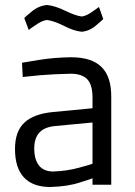

<svg xmlns="http://www.w3.org/2000/svg" viewBox="-20 -739 541 768"><path d="M350 -84Q347 -82 299 -69Q251 -55 193 -53Q155 -53 136 -77Q117 -101 117 -145Q117 -186 137 -208Q157 -231 202 -235L350 -249ZM425 -349Q426 -431 387 -470Q348 -510 264 -510Q195 -509 134 -499Q72 -489 68 -488L71 -431Q76 -432 139 -438Q202 -443 260 -444Q305 -445 328 -423Q350 -401 350 -349V-306L193 -291Q116 -284 78 -249Q40 -214 40 -143Q40 -67 76 -29Q112 9 181 9Q251 7 299 -9Q348 -24 350 -26V0H425ZM376 -711Q374 -709 349 -692Q325 -675 307 -673Q282 -676 241 -696Q200 -716 168 -719Q135 -716 107 -693Q79 -670 77 -667L95 -619Q97 -622 123 -639Q148 -657 168 -659Q194 -656 235 -636Q275 -615 307 -612Q339 -615 365 -638Q391 -660 393 -663Z"/></svg>

Font: RazerF5
Style: Regular
Weight: 400
Foundry: Razer Inc.
Version: Version 2